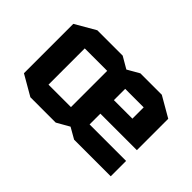

<svg xmlns="http://www.w3.org/2000/svg" viewBox="-81 -767 1034 1034"><g transform="rotate(45 436.5 -250.0)"><path d="M798 -117V0H519L456 -36L384 5H191L75 -62V-438L191 -505H384L451 -466L519 -505H682L798 -438V-199H520V-117ZM212 -388V-112H383V-388ZM520 -388V-302H661V-388Z"/></g></svg>

Font: Quantico
Style: Bold
Weight: 700
Designer: Matt Desmond
Foundry: MADtype
Version: Version 2.002